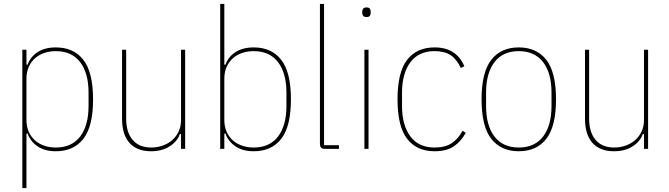

<svg xmlns="http://www.w3.org/2000/svg" viewBox="-20 -760 3413 980"><path d="M94 -506H115V-430H121Q135 -470 172 -494Q209 -518 265 -518Q356 -518 405.5 -454.5Q455 -391 455 -253Q455 -115 405.5 -51.5Q356 12 265 12Q209 12 172 -13Q135 -38 121 -78H115V200H94ZM265 -7Q346 -7 389 -63Q432 -119 432 -219V-287Q432 -387 389 -443Q346 -499 265 -499Q233 -499 205.5 -489.5Q178 -480 158 -462Q138 -444 126.5 -418Q115 -392 115 -359V-147Q115 -114 126.5 -88Q138 -62 158 -44Q178 -26 205.5 -16.5Q233 -7 265 -7Z M904 -76H898Q885 -38 846 -13Q807 12 751 12Q679 12 641 -30.5Q603 -73 603 -154V-506H624V-154Q624 -85 657 -46Q690 -7 752 -7Q782 -7 809.5 -16.5Q837 -26 858 -44Q879 -62 891.5 -88Q904 -114 904 -147V-506H925V0H904Z M1104 -740H1125V-430H1131Q1145 -470 1182 -494Q1219 -518 1275 -518Q1366 -518 1415.5 -454.5Q1465 -391 1465 -253Q1465 -115 1415.5 -51.5Q1366 12 1275 12Q1219 12 1182 -13Q1145 -38 1131 -78H1125V0H1104ZM1275 -7Q1356 -7 1399 -63Q1442 -119 1442 -219V-287Q1442 -387 1399 -443Q1356 -499 1275 -499Q1243 -499 1215.5 -489.5Q1188 -480 1168 -462Q1148 -444 1136.5 -418Q1125 -392 1125 -359V-147Q1125 -114 1136.5 -88Q1148 -62 1168 -44Q1188 -26 1215.5 -16.5Q1243 -7 1275 -7Z M1640 0Q1625 0 1619 -6Q1613 -12 1613 -27V-740H1634V-19H1710V0Z M1851 -673Q1839 -673 1834 -679Q1829 -685 1829 -693V-702Q1829 -710 1834 -716Q1839 -722 1851 -722Q1863 -722 1867.5 -716Q1872 -710 1872 -702V-693Q1872 -685 1867.5 -679Q1863 -673 1851 -673ZM1840 -506H1861V0H1840Z M2198 12Q2107 12 2058 -51.5Q2009 -115 2009 -253Q2009 -391 2058 -454.5Q2107 -518 2198 -518Q2255 -518 2292.5 -493.5Q2330 -469 2350 -422L2332 -413Q2311 -458 2280 -478.5Q2249 -499 2198 -499Q2117 -499 2074.5 -442Q2032 -385 2032 -287V-219Q2032 -121 2074.5 -64Q2117 -7 2198 -7Q2252 -7 2285.5 -29Q2319 -51 2341 -93L2357 -82Q2334 -39 2297 -13.5Q2260 12 2198 12Z M2628 12Q2537 12 2487.5 -51.5Q2438 -115 2438 -253Q2438 -391 2487.5 -454.5Q2537 -518 2628 -518Q2719 -518 2768.5 -454.5Q2818 -391 2818 -253Q2818 -115 2768.5 -51.5Q2719 12 2628 12ZM2628 -7Q2709 -7 2752 -63Q2795 -119 2795 -219V-287Q2795 -387 2752 -443Q2709 -499 2628 -499Q2547 -499 2504 -443Q2461 -387 2461 -287V-219Q2461 -119 2504 -63Q2547 -7 2628 -7Z M3267 -76H3261Q3248 -38 3209 -13Q3170 12 3114 12Q3042 12 3004 -30.5Q2966 -73 2966 -154V-506H2987V-154Q2987 -85 3020 -46Q3053 -7 3115 -7Q3145 -7 3172.5 -16.5Q3200 -26 3221 -44Q3242 -62 3254.5 -88Q3267 -114 3267 -147V-506H3288V0H3267Z"/></svg>

Font: IBM Plex Sans Condensed Thin
Style: Regular
Weight: 100
Width: 3
Designer: Mike Abbink, Paul van der Laan, Pieter van Rosmalen
Foundry: Bold Monday
Version: Version 1.3